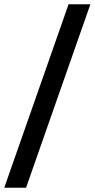

<svg xmlns="http://www.w3.org/2000/svg" viewBox="-47 -795 447 907"><path d="M277 -775H380L76 92H-27Z"/></svg>

Font: Montserrat Ace
Style: Bold
Weight: 600
Designer: Julieta Ulanovsky
Foundry: Julieta Ulanovsky
Version: Version 1